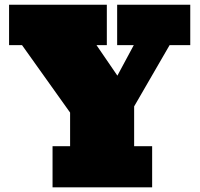

<svg xmlns="http://www.w3.org/2000/svg" viewBox="-20 -797 853 817"><path d="M627.4 -174.8V0H203.6V-174.8H278.3V-317.9L73.7 -605H18.6V-776.9H434.6V-605H390.6L479.5 -475.1L549.3 -605H478.5V-776.9H789.6V-605H701.7L550.8 -344.2V-174.8Z"/></svg>

Font: Angkor
Style: Regular
Weight: 400
Designer: Danh Hong
Foundry: Danh Hong
Version: Version 8.000; ttfautohint (v1.8.3)